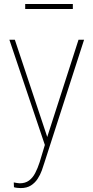

<svg xmlns="http://www.w3.org/2000/svg" viewBox="-20 -727 463 960"><path d="M218.8 -50.3 372.6 -528.3H400.4L201.7 87.4Q196.8 104 189 125.5Q181.2 147 168.2 167Q155.3 187 134.8 200.2Q114.3 213.4 83.5 213.4Q76.2 213.4 65.4 212.2Q54.7 210.9 49.8 209L48.8 185.1Q54.7 186.5 64.9 188Q75.2 189.5 78.6 189.5Q106.4 189.5 125 175.8Q143.6 162.1 156 138.2Q168.5 114.3 178.2 84ZM54.2 -528.3 220.7 -28.8 228.5 -4.4 208.5 10.3 26.9 -528.3ZM344.2 -707V-682.1H106V-707Z"/></svg>

Font: Roboto Condensed Thin
Style: Regular
Weight: 250
Width: 3
Designer: Christian Robertson
Foundry: Google
Version: Version 3.009; 2024